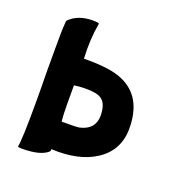

<svg xmlns="http://www.w3.org/2000/svg" viewBox="-98 -516 603 655"><g transform="rotate(20 203.5 -189.0)"><path d="M242 -199Q227 -209 187 -209Q170 -209 145 -206V-140Q145 -100 148 -75Q203 -75 212 -77Q265 -89 266 -138Q266 -185 242 -199ZM43 -112Q43 -169 42 -215Q42 -262 42 -307Q42 -400 46 -405Q77 -436 130 -436Q153 -436 153 -432Q142 -372 146 -303H160Q245 -303 287 -284Q373 -247 373 -132Q373 -52 308 -10Q247 30 147 25Q147 32 146 33Q121 58 51 58Q37 58 37 55Q43 30 43 -112Z"/></g></svg>

Font: Bubblegum Sans
Style: Regular
Weight: 400
Designer: Angel Koziupa and Alejandro Paul
Foundry: Angel Koziupa and Alejandro Paul
Version: Version 1.001